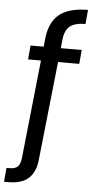

<svg xmlns="http://www.w3.org/2000/svg" viewBox="-111 -804 506 1039"><g transform="rotate(5 142.0 -285.0)"><path d="M-48 198 -41 122H-22Q6 122 20.5 107.5Q35 93 38 57L107 -595Q117 -685 170 -726.5Q223 -768 324 -768L317 -691Q259 -691 232 -668.5Q205 -646 200 -595L130 57Q126 107 106.5 138.5Q87 170 54.5 184Q22 198 -25 198ZM24 -473 31 -549H309L302 -473Z"/></g></svg>

Font: Parkinsans
Style: Regular
Weight: 400
Designer: Red Stone, Indian Type Foundry
Foundry: Indian Type Foundry
Version: Version 1.000